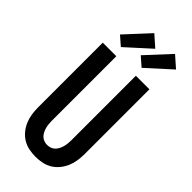

<svg xmlns="http://www.w3.org/2000/svg" viewBox="-306 -1045 1112 1112"><g transform="rotate(45 250.0 -488.5)"><path d="M250 8Q223 8 196 2.5Q169 -3 146 -17Q123 -31 105.5 -52.5Q88 -74 77.5 -99Q67 -124 63 -151Q59 -178 59 -205V-735H170V-205Q170 -192 171.5 -178.5Q173 -165 176.5 -152.5Q180 -140 186 -128Q192 -116 201.5 -106.5Q211 -97 224 -92.5Q237 -88 250 -88Q263 -88 276 -92.5Q289 -97 298.5 -106.5Q308 -116 314 -128Q320 -140 323.5 -152.5Q327 -165 328.5 -178.5Q330 -192 330 -205V-735H441V-205Q441 -178 437 -151Q433 -124 422.5 -99Q412 -74 394.5 -52.5Q377 -31 354 -17Q331 -3 304 2.5Q277 8 250 8ZM321 -791 266 -839 401 -985 469 -925ZM151 -791 96 -839 231 -985 299 -925Z"/></g></svg>

Font: Iosevka Curly
Style: Bold
Weight: 700
Monospace: yes
Designer: Belleve Invis
Foundry: Belleve Invis
Version: Version 22.1.2; ttfautohint (v1.8.4)